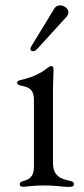

<svg xmlns="http://www.w3.org/2000/svg" viewBox="-20 -705 320 730"><path d="M67.8 5C84.9 5 102.6 0 149.9 0C190 0 220.5 5.7 243.3 5.7C254.3 5.7 261 2.8 261 -5C261 -11.7 257.1 -14.6 245.7 -17.4C213.4 -25.2 181.8 -33 181.5 -85.2V-367.5C181.5 -397.7 183.6 -422.9 183.6 -441.1C183.6 -451.3 180 -453.8 174.4 -453.8C170.8 -453.8 167.3 -451.7 161.9 -447.8C145.6 -435 117.9 -413.7 57.9 -400.6C49.7 -399.1 45.1 -396 45.1 -390.3C45.1 -384.6 49.7 -382.1 56.8 -380.3C81.3 -374.6 109 -371.8 109 -325.6V-70.7C109 -29.1 87.4 -22 66.4 -16C59.3 -13.8 55 -11 55 -4.6C55 2.5 60.4 5 67.8 5ZM95.5 -519.2C95.5 -514.6 99.1 -510.3 105.1 -510.3C110.1 -510.3 116.1 -512.8 121.4 -518.8L233 -641.3C237.9 -647 240.1 -653.1 240.1 -658C240.1 -672.2 223.7 -684.7 208.5 -684.7C199.9 -684.7 191.4 -680.8 186.1 -671.9L98.4 -527.7C96.2 -524.1 95.5 -521.3 95.5 -519.2Z"/></svg>

Font: Margiela Serif
Style: Regular
Weight: 400
Designer: Andreas Faust, Stefan Endress
Version: Version 1.002;FEAKit 1.0